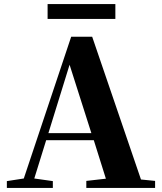

<svg xmlns="http://www.w3.org/2000/svg" viewBox="-20 -932 801 952"><path d="M216 -838H552V-912H216ZM325 -611 433 -272H220ZM408 0H749V-35L679 -42L437 -750H333L98 -47L14 -34V0H242V-34L150 -47L209 -237H445L505 -46L408 -35Z"/></svg>

Font: Noto Serif CJK SC Black
Style: Regular
Weight: 900
Designer: Ryoko NISHIZUKA 西塚涼子 (kana & ideographs); Frank Grießhammer (Latin, Greek & Cyrillic); Wenlong ZHANG 张文龙 (bopomofo); San
Foundry: Adobe
Version: Version 2.001;hotconv 1.1.0;makeotfexe 2.6.0